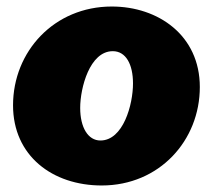

<svg xmlns="http://www.w3.org/2000/svg" viewBox="-20 -554 653 589"><path d="M292 15C469 15 593 -123 593 -287C593 -446 465 -534 323 -534C146 -534 20 -396 20 -231C20 -76 141 15 292 15ZM288 -123C250 -123 226 -163 226 -223C226 -284 255 -397 326 -397C366 -397 388 -357 388 -298C388 -233 358 -123 288 -123Z"/></svg>

Font: Fixel Text 20240404 Black
Style: Italic
Weight: 900
Width: 4
Italic angle: -10°
Designer: AlfaBravo + MacPaw
Foundry: Kyrylo Tkachov, Marchela Mozhyna, Serhii Makarenko, Maria Weinstein, Zakhar Kryvoshyya
Version: Version 1.211;Glyphs 3.2 (3225)